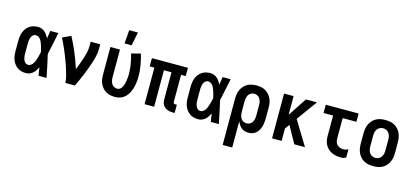

<svg xmlns="http://www.w3.org/2000/svg" viewBox="-74 -1347 4647 2153"><g transform="rotate(15 2250.0 -271.0)"><path d="M219 8Q194 8 168.5 2Q143 -4 121.5 -18.5Q100 -33 84 -54Q68 -75 59 -99Q50 -123 46.5 -148.5Q43 -174 43 -200V-320Q43 -346 46.5 -371.5Q50 -397 59 -421Q68 -445 84 -466Q100 -487 121.5 -501.5Q143 -516 168.5 -522Q194 -528 219 -528Q241 -528 261.5 -520Q282 -512 298 -498Q314 -484 326 -466Q338 -448 348 -429Q351 -452 354.5 -474.5Q358 -497 362 -520H455Q441 -456 428.5 -391.5Q416 -327 401 -263Q417 -198 430 -132Q443 -66 457 0H364Q360 -24 356 -48Q352 -72 349 -95Q339 -76 327.5 -57Q316 -38 299.5 -23.5Q283 -9 262 -0.5Q241 8 219 8ZM219 -88Q238 -88 252.5 -99.5Q267 -111 276.5 -126.5Q286 -142 292.5 -159Q299 -176 304 -193.5Q309 -211 313 -228.5Q317 -246 321 -263Q317 -281 313 -298Q309 -315 303.5 -331.5Q298 -348 292 -364.5Q286 -381 276.5 -396Q267 -411 252 -421.5Q237 -432 219 -432Q207 -432 196 -426.5Q185 -421 177.5 -411.5Q170 -402 165.5 -391Q161 -380 158.5 -368Q156 -356 155 -344Q154 -332 154 -320V-200Q154 -188 155 -176Q156 -164 158.5 -152Q161 -140 165.5 -129Q170 -118 177.5 -108.5Q185 -99 196 -93.5Q207 -88 219 -88Z M675 0Q675 -32 667 -63.5Q659 -95 650 -126Q641 -157 631 -187Q621 -217 609.5 -247.5Q598 -278 586 -307.5Q574 -337 561.5 -366.5Q549 -396 535 -425Q521 -454 506 -482L604 -528Q626 -487 646 -444Q666 -401 684 -357.5Q702 -314 718.5 -270Q735 -226 749 -181Q763 -215 776.5 -250Q790 -285 801.5 -321Q813 -357 821.5 -393.5Q830 -430 830 -468V-520H941V-468Q941 -427 932 -386.5Q923 -346 910.5 -306.5Q898 -267 883.5 -228Q869 -189 853.5 -151Q838 -113 821 -75Q804 -37 786 0Z M1254 8Q1227 8 1200 3Q1173 -2 1149.5 -15.5Q1126 -29 1108 -49.5Q1090 -70 1078.5 -94.5Q1067 -119 1063 -146Q1059 -173 1059 -200V-520H1170V-200Q1170 -180 1174 -160.5Q1178 -141 1188 -124Q1198 -107 1216 -97.5Q1234 -88 1254 -88Q1268 -88 1281 -96Q1294 -104 1302 -115.5Q1310 -127 1315.5 -140.5Q1321 -154 1324.5 -168Q1328 -182 1330.5 -196Q1333 -210 1334.5 -224.5Q1336 -239 1337 -253.5Q1338 -268 1338 -282Q1338 -340 1328 -397Q1318 -454 1302 -510L1408 -538Q1427 -476 1438 -412Q1449 -348 1449 -283Q1449 -250 1445.5 -217.5Q1442 -185 1433.5 -153.5Q1425 -122 1410 -92Q1395 -62 1372 -39Q1349 -16 1318 -4Q1287 8 1254 8ZM1202 -600 1214 -757H1315L1284 -600Z M1946 8H1926Q1909 8 1892.5 5.5Q1876 3 1860.5 -3Q1845 -9 1831.5 -20Q1818 -31 1809.5 -45Q1801 -59 1797.5 -75.5Q1794 -92 1794 -109V-424H1706V0H1595V-424H1541V-520H1959V-424H1905V-109Q1905 -104 1906.5 -100Q1908 -96 1911 -93Q1914 -90 1918 -89Q1922 -88 1926 -88H1946Z M2219 8Q2194 8 2168.5 2Q2143 -4 2121.5 -18.5Q2100 -33 2084 -54Q2068 -75 2059 -99Q2050 -123 2046.5 -148.5Q2043 -174 2043 -200V-320Q2043 -346 2046.5 -371.5Q2050 -397 2059 -421Q2068 -445 2084 -466Q2100 -487 2121.5 -501.5Q2143 -516 2168.5 -522Q2194 -528 2219 -528Q2241 -528 2261.5 -520Q2282 -512 2298 -498Q2314 -484 2326 -466Q2338 -448 2348 -429Q2351 -452 2354.5 -474.5Q2358 -497 2362 -520H2455Q2441 -456 2428.5 -391.5Q2416 -327 2401 -263Q2417 -198 2430 -132Q2443 -66 2457 0H2364Q2360 -24 2356 -48Q2352 -72 2349 -95Q2339 -76 2327.5 -57Q2316 -38 2299.5 -23.5Q2283 -9 2262 -0.5Q2241 8 2219 8ZM2219 -88Q2238 -88 2252.5 -99.5Q2267 -111 2276.5 -126.5Q2286 -142 2292.5 -159Q2299 -176 2304 -193.5Q2309 -211 2313 -228.5Q2317 -246 2321 -263Q2317 -281 2313 -298Q2309 -315 2303.5 -331.5Q2298 -348 2292 -364.5Q2286 -381 2276.5 -396Q2267 -411 2252 -421.5Q2237 -432 2219 -432Q2207 -432 2196 -426.5Q2185 -421 2177.5 -411.5Q2170 -402 2165.5 -391Q2161 -380 2158.5 -368Q2156 -356 2155 -344Q2154 -332 2154 -320V-200Q2154 -188 2155 -176Q2156 -164 2158.5 -152Q2161 -140 2165.5 -129Q2170 -118 2177.5 -108.5Q2185 -99 2196 -93.5Q2207 -88 2219 -88Z M2559 215V-320Q2559 -347 2563 -374Q2567 -401 2578.5 -425.5Q2590 -450 2608 -470.5Q2626 -491 2649.5 -504.5Q2673 -518 2700 -523Q2727 -528 2754 -528Q2781 -528 2808 -523Q2835 -518 2858.5 -504.5Q2882 -491 2900 -470.5Q2918 -450 2929.5 -425.5Q2941 -401 2945 -374Q2949 -347 2949 -320V-200Q2949 -176 2946.5 -152Q2944 -128 2937.5 -105Q2931 -82 2919.5 -61Q2908 -40 2890 -23.5Q2872 -7 2849 0.5Q2826 8 2802 8Q2780 8 2758 1.5Q2736 -5 2719 -19Q2702 -33 2690 -51.5Q2678 -70 2670 -91V215ZM2754 -88Q2774 -88 2792 -97.5Q2810 -107 2820 -124Q2830 -141 2834 -160.5Q2838 -180 2838 -200V-320Q2838 -340 2834 -359.5Q2830 -379 2820 -396Q2810 -413 2792 -422.5Q2774 -432 2754 -432Q2734 -432 2716 -422.5Q2698 -413 2688 -396Q2678 -379 2674 -359.5Q2670 -340 2670 -320V-200Q2670 -180 2674 -160.5Q2678 -141 2688 -124Q2698 -107 2716 -97.5Q2734 -88 2754 -88Z M3075 0V-520H3186V-303L3329 -520H3457L3285 -282L3457 0H3333L3224 -196L3186 -144V0Z M3878 8Q3851 8 3824 3.5Q3797 -1 3772 -12Q3747 -23 3726.5 -41.5Q3706 -60 3693 -84Q3680 -108 3675 -135Q3670 -162 3670 -189V-424H3559V-520H3941V-424H3781V-189Q3781 -169 3786.5 -149.5Q3792 -130 3805.5 -115.5Q3819 -101 3838.5 -94.5Q3858 -88 3878 -88Q3893 -88 3907 -92Q3921 -96 3934 -104V-8Q3921 0 3907 4Q3893 8 3878 8Z M4250 8Q4223 8 4195.5 3Q4168 -2 4144 -15Q4120 -28 4101.5 -48.5Q4083 -69 4071.5 -93.5Q4060 -118 4055.5 -145.5Q4051 -173 4051 -200V-320Q4051 -347 4055.5 -374.5Q4060 -402 4071.5 -426.5Q4083 -451 4101.5 -471.5Q4120 -492 4144 -505Q4168 -518 4195.5 -523Q4223 -528 4250 -528Q4277 -528 4304.5 -523Q4332 -518 4356 -505Q4380 -492 4398.5 -471.5Q4417 -451 4428.5 -426.5Q4440 -402 4444.5 -374.5Q4449 -347 4449 -320V-200Q4449 -173 4444.5 -145.5Q4440 -118 4428.5 -93.5Q4417 -69 4398.5 -48.5Q4380 -28 4356 -15Q4332 -2 4304.5 3Q4277 8 4250 8ZM4250 -88Q4270 -88 4288.5 -97Q4307 -106 4318.5 -123Q4330 -140 4334 -160Q4338 -180 4338 -200V-320Q4338 -340 4334 -360Q4330 -380 4318.5 -397Q4307 -414 4288.5 -423Q4270 -432 4250 -432Q4230 -432 4211.5 -423Q4193 -414 4181.5 -397Q4170 -380 4166 -360Q4162 -340 4162 -320V-200Q4162 -180 4166 -160Q4170 -140 4181.5 -123Q4193 -106 4211.5 -97Q4230 -88 4250 -88Z"/></g></svg>

Font: Iosevka Fixed
Style: Bold
Weight: 700
Monospace: yes
Designer: Belleve Invis
Foundry: Belleve Invis
Version: Version 32.3.0